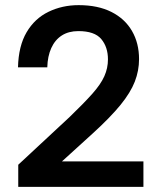

<svg xmlns="http://www.w3.org/2000/svg" viewBox="-20 -727 634 747"><path d="M51 -86 251 -272Q306 -325 339 -362Q372 -399 386 -430.5Q400 -462 400 -496Q400 -544 374 -575Q348 -606 285 -606Q247 -606 220.5 -589Q194 -572 179.5 -540Q165 -508 164 -465H50Q52 -548 83.5 -601.5Q115 -655 168.5 -681Q222 -707 286 -707Q361 -707 413.5 -680.5Q466 -654 493.5 -606.5Q521 -559 521 -497Q521 -452 504.5 -409.5Q488 -367 449 -319Q410 -271 342 -209L221 -99H538V0H51Z"/></svg>

Font: Albert Sans SemiBold
Style: Regular
Weight: 600
Designer: Andreas Rasmussen
Foundry: a.Foundry
Version: Version 1.025